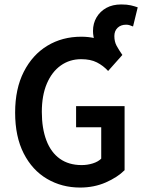

<svg xmlns="http://www.w3.org/2000/svg" viewBox="-20 -831 640 863"><path d="M530 -584 436 -582Q418 -612 408 -639Q398 -666 398 -692Q398 -726 414 -753Q430 -780 458 -795.5Q486 -811 525 -811Q551 -811 568 -807Q585 -803 599 -798L578 -712Q570 -715 563 -717.5Q556 -720 547 -720Q523 -720 508.5 -706Q494 -692 494 -669Q494 -644 504 -625.5Q514 -607 530 -584ZM340 12Q258 12 191.5 -27Q125 -66 86.5 -141.5Q48 -217 48 -325Q48 -432 87 -508.5Q126 -585 193 -625.5Q260 -666 345 -666Q410 -666 455.5 -640.5Q501 -615 530 -584L466 -512Q444 -536 415.5 -550.5Q387 -565 345 -565Q293 -565 253 -536.5Q213 -508 190.5 -455Q168 -402 168 -328Q168 -254 188.5 -200Q209 -146 249 -117.5Q289 -89 347 -89Q373 -89 397 -96.5Q421 -104 435 -118V-259H322V-354H540V-66Q508 -34 455.5 -11Q403 12 340 12Z"/></svg>

Font: Source Code Pro SemiBold
Style: Regular
Weight: 600
Monospace: yes
Designer: Paul D. Hunt, Teo Tuominen
Foundry: Adobe Systems Incorporated
Version: Version 1.018;hotconv 1.0.116;makeotfexe 2.5.65601